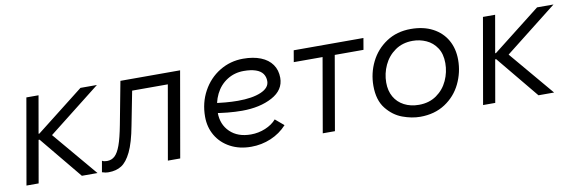

<svg xmlns="http://www.w3.org/2000/svg" viewBox="-44 -833 3430 1150"><g transform="rotate(-10 1671.0 -258.5)"><path d="M136 -520H210L119 0H45ZM170 -257H136L142 -293H175L465 -520H565L229 -256L222 -302L477 0H382Z M504 0 516 -68Q522 -64 530 -62.5Q538 -61 546 -61Q574 -61 593.5 -79Q613 -97 628.5 -139.5Q644 -182 659 -261L708 -520H1071L980 0H905L984 -450H767L727 -245Q708 -143 681.5 -88.5Q655 -34 622.5 -13.5Q590 7 544 7Q533 7 523 5Q513 3 504 0Z M1170 -220Q1170 -305 1208 -374.5Q1246 -444 1311 -483.5Q1376 -523 1454 -523Q1516 -523 1561 -505Q1606 -487 1630 -453Q1654 -419 1654 -372Q1654 -298 1579 -257.5Q1504 -217 1395 -217Q1312 -217 1209 -235L1220 -294Q1309 -280 1381 -280Q1469 -280 1521.5 -302.5Q1574 -325 1574 -366Q1574 -392 1560.5 -411Q1547 -430 1518 -440Q1489 -450 1445 -450Q1389 -450 1344 -421.5Q1299 -393 1274 -342.5Q1249 -292 1249 -231Q1249 -159 1296 -113.5Q1343 -68 1423 -68Q1469 -68 1511 -85.5Q1553 -103 1578 -132L1630 -88Q1589 -43 1532 -19Q1475 5 1412 5Q1340 5 1285 -24.5Q1230 -54 1200 -105Q1170 -156 1170 -220Z M1762 -520H2186L2174 -450H1750ZM1921 0H1847L1928 -466H2002Z M2195 -227Q2195 -304 2228.5 -372Q2262 -440 2325.5 -482Q2389 -524 2474 -524Q2551 -524 2607 -494.5Q2663 -465 2692.5 -413Q2722 -361 2722 -293Q2722 -217 2689 -148.5Q2656 -80 2592 -38Q2528 4 2440 4Q2389 4 2333 -16.5Q2277 -37 2236 -88.5Q2195 -140 2195 -227ZM2643 -287Q2643 -343 2618.5 -380Q2594 -417 2555 -434.5Q2516 -452 2473 -452Q2411 -452 2366 -420.5Q2321 -389 2297.5 -338.5Q2274 -288 2274 -233Q2274 -183 2295 -146Q2316 -109 2355 -88.5Q2394 -68 2445 -68Q2507 -68 2552 -99.5Q2597 -131 2620 -181.5Q2643 -232 2643 -287Z M2913 -520H2987L2896 0H2822ZM2947 -257H2913L2919 -293H2952L3242 -520H3342L3006 -256L2999 -302L3254 0H3159Z"/></g></svg>

Font: Fixel Italic Variable Display Thin
Style: Italic
Weight: 100
Italic angle: -10°
Designer: AlfaBravo + MacPaw
Foundry: Kyrylo Tkachov, Marchela Mozhyna, Serhii Makarenko, Maria Weinstein, Zakhar Kryvoshyya
Version: Version 1.210;Glyphs 3.2 (3217)